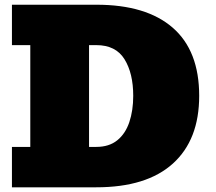

<svg xmlns="http://www.w3.org/2000/svg" viewBox="-20 -797 921 817"><path d="M389.6 0H30.8V-171.9H108.9V-605H30.8V-776.9H390.6Q602.5 -776.9 715.1 -679Q827.6 -581.1 827.6 -389.2Q827.6 -202.1 715.8 -101.1Q604 0 389.6 0ZM358.9 -605V-171.9H389.6Q444.3 -171.9 479 -200Q513.7 -228 530.3 -277.3Q546.9 -326.7 546.9 -389.2Q546.9 -484.9 509.8 -544.9Q472.7 -605 389.6 -605Z"/></svg>

Font: Moul
Style: Regular
Weight: 400
Designer: Danh Hong
Version: Version 8.002; ttfautohint (v1.8.3)